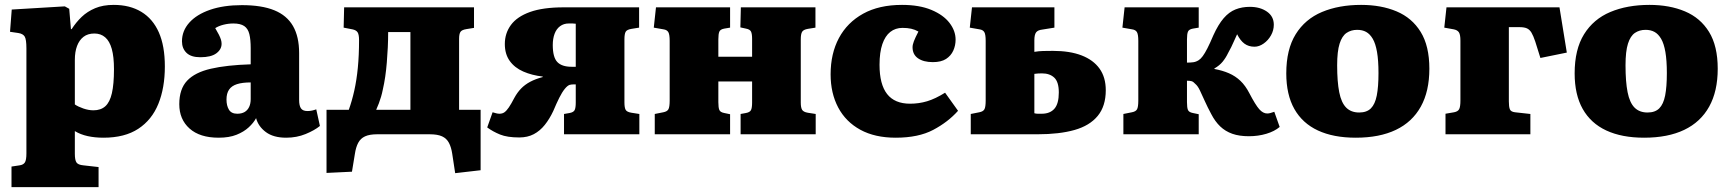

<svg xmlns="http://www.w3.org/2000/svg" viewBox="-20 -549 7074 785"><path d="M27 216V132L60 127Q75 125 81.5 115.5Q88 106 88 78V-351Q88 -388 81 -399.5Q74 -411 55 -414L21 -419L28 -510L245 -523L263 -513L270 -430H273Q291 -458 314 -480Q337 -502 369 -515.5Q401 -529 445 -529Q511 -529 558 -500.5Q605 -472 629.5 -416.5Q654 -361 654 -277Q654 -190 627.5 -124.5Q601 -59 545.5 -22.5Q490 14 403 14Q368 14 338.5 7.5Q309 1 286 -13V80Q286 105 292.5 115Q299 125 321 127L383 134V216ZM362 -98Q392 -98 410.5 -114.5Q429 -131 437.5 -168Q446 -205 446 -266Q446 -317 437 -349Q428 -381 410 -396.5Q392 -412 366 -412Q339 -412 321.5 -398.5Q304 -385 295 -361Q286 -337 286 -304V-122Q299 -113 320.5 -105.5Q342 -98 362 -98Z M874 14Q797 14 755 -23.5Q713 -61 713 -123Q713 -185 745 -219Q777 -253 842 -268Q907 -283 1005 -286V-352Q1005 -387 999.5 -409.5Q994 -432 978.5 -442.5Q963 -453 934 -453Q914 -453 894 -448Q874 -443 860 -434Q869 -419 875 -407Q881 -395 883.5 -386.5Q886 -378 886 -370Q886 -347 864.5 -331Q843 -315 799 -315Q761 -315 742.5 -333Q724 -351 724 -380Q724 -423 754 -456.5Q784 -490 839 -509Q894 -528 969 -528Q1050 -528 1101.5 -507Q1153 -486 1178 -442.5Q1203 -399 1203 -332V-140Q1203 -117 1210.5 -106Q1218 -95 1237 -95Q1247 -95 1256 -97Q1265 -99 1273 -102L1288 -34Q1266 -16 1229.5 -1Q1193 14 1150 14Q1098 14 1067 -9Q1036 -32 1027 -66Q1017 -47 997 -28.5Q977 -10 947 2Q917 14 874 14ZM950 -84Q968 -84 980 -91Q992 -98 998.5 -111.5Q1005 -125 1005 -144V-212Q971 -212 949 -205Q927 -198 916.5 -182.5Q906 -167 906 -142Q906 -117 916 -100.5Q926 -84 950 -84Z M1841 159 1829 80Q1825 53 1815.5 35Q1806 17 1787.5 8.5Q1769 0 1737 0H1522Q1491 0 1472.5 8.5Q1454 17 1444.5 35Q1435 53 1431 80L1419 153L1315 158V-100H1406Q1419 -136 1428.5 -178.5Q1438 -221 1443 -272Q1448 -323 1448 -385Q1448 -408 1442 -417Q1436 -426 1421 -429L1385 -436L1387 -519H1918V-435L1887 -430Q1868 -427 1862.5 -418.5Q1857 -410 1857 -390V-100H1945V147ZM1518 -100H1658V-418H1567Q1567 -386 1565.5 -355Q1564 -324 1561.5 -293.5Q1559 -263 1555 -235.5Q1551 -208 1545 -182Q1542 -167 1538 -153.5Q1534 -140 1529 -126.5Q1524 -113 1518 -100Z M2103 13Q2054 13 2024.5 1Q1995 -11 1972 -28L1994 -90Q2001 -88 2008 -86Q2015 -84 2022 -84Q2034 -84 2042.5 -90Q2051 -96 2060.5 -110Q2070 -124 2083 -149Q2095 -171 2110.5 -187Q2126 -203 2147.5 -214.5Q2169 -226 2199 -234V-236Q2155 -241 2119.5 -256.5Q2084 -272 2064 -300Q2044 -328 2044 -369Q2044 -413 2069 -447Q2094 -481 2147 -500Q2200 -519 2285 -519H2593V-436L2562 -431Q2543 -428 2538 -419Q2533 -410 2533 -388V-130Q2533 -109 2538 -100Q2543 -91 2562 -88L2594 -83V0H2286V-83L2309 -87Q2325 -90 2329.5 -99Q2334 -108 2334 -130V-204Q2331 -204 2326.5 -204Q2322 -204 2317 -203.5Q2312 -203 2309 -202Q2300 -199 2289 -185.5Q2278 -172 2266.5 -149Q2255 -126 2242 -95Q2227 -63 2207.5 -38.5Q2188 -14 2162.5 -0.5Q2137 13 2103 13ZM2317 -276H2334V-452Q2328 -453 2321.5 -453Q2315 -453 2305 -453Q2285 -453 2270 -442Q2255 -431 2247.5 -411Q2240 -391 2240 -365Q2240 -315 2258.5 -295.5Q2277 -276 2317 -276Z M2657 0V-83L2692 -90Q2708 -93 2713 -102.5Q2718 -112 2718 -138V-382Q2718 -408 2712.5 -417.5Q2707 -427 2693 -429L2653 -436L2662 -519H2965V-436L2941 -432Q2925 -429 2921 -419.5Q2917 -410 2917 -388V-317H3055V-390Q3055 -411 3050.5 -420Q3046 -429 3030 -432L3007 -437L3009 -519H3314V-436L3283 -431Q3265 -428 3259.5 -419Q3254 -410 3254 -388V-130Q3254 -109 3259.5 -100Q3265 -91 3283 -88L3315 -83V0H3008V-83L3030 -87Q3046 -90 3050.5 -99Q3055 -108 3055 -130V-216H2917V-131Q2917 -109 2921 -99.5Q2925 -90 2941 -87L2965 -82V0Z M3642 14Q3557 14 3497.5 -18.5Q3438 -51 3407 -109.5Q3376 -168 3376 -245Q3376 -330 3410 -393.5Q3444 -457 3509 -493Q3574 -529 3668 -529Q3739 -529 3788 -508.5Q3837 -488 3862 -455.5Q3887 -423 3887 -387Q3887 -363 3877.5 -342Q3868 -321 3848 -308Q3828 -295 3794 -295Q3756 -295 3733.5 -310.5Q3711 -326 3711 -356Q3711 -366 3716.5 -380.5Q3722 -395 3735 -420Q3721 -428 3705.5 -431.5Q3690 -435 3670 -435Q3641 -435 3620 -418.5Q3599 -402 3587.5 -368.5Q3576 -335 3576 -284Q3576 -204 3607 -164.5Q3638 -125 3701 -125Q3737 -125 3770.5 -135Q3804 -145 3844 -170L3897 -96Q3856 -50 3795.5 -18Q3735 14 3642 14Z M3949 0V-83L3984 -90Q4000 -93 4005 -102.5Q4010 -112 4010 -138V-382Q4010 -408 4004.5 -417.5Q3999 -427 3985 -429L3945 -436L3954 -519H4291V-436L4241 -428Q4223 -426 4216 -416.5Q4209 -407 4209 -384V-337Q4227 -340 4244.5 -340.5Q4262 -341 4285 -341Q4354 -341 4402 -322.5Q4450 -304 4475.5 -268.5Q4501 -233 4501 -180Q4501 -115 4468 -75Q4435 -35 4373 -17.5Q4311 0 4222 0ZM4239 -84Q4273 -84 4291 -104.5Q4309 -125 4309 -171Q4309 -214 4290.5 -231.5Q4272 -249 4240 -249Q4232 -249 4224 -248.5Q4216 -248 4209 -247V-86Q4216 -84 4223 -84Q4230 -84 4239 -84Z M5086 8Q5047 8 5018.5 -2Q4990 -12 4969 -32Q4948 -52 4932 -83Q4917 -111 4906 -135.5Q4895 -160 4886 -179Q4877 -198 4867 -206Q4859 -215 4852 -217Q4845 -219 4833 -219V-131Q4833 -109 4837 -99.5Q4841 -90 4857 -87L4881 -82V0H4573V-83L4608 -90Q4624 -93 4629 -102.5Q4634 -112 4634 -138V-382Q4634 -408 4628.5 -417.5Q4623 -427 4609 -429L4569 -436L4578 -519H4881V-436L4857 -432Q4841 -429 4837 -419.5Q4833 -410 4833 -388V-293Q4847 -293 4858.5 -294.5Q4870 -296 4881 -303Q4889 -308 4897.5 -319.5Q4906 -331 4916.5 -351.5Q4927 -372 4941 -405Q4961 -449 4983 -474.5Q5005 -500 5031.5 -510.5Q5058 -521 5090 -521Q5132 -521 5160 -501.5Q5188 -482 5188 -448Q5188 -425 5176.5 -404.5Q5165 -384 5146.5 -371Q5128 -358 5109 -358Q5085 -358 5068 -370.5Q5051 -383 5038 -409Q5032 -396 5026 -382.5Q5020 -369 5014 -356.5Q5008 -344 5001 -332Q4992 -313 4979 -297Q4966 -281 4945 -269V-267Q4978 -261 5004.5 -249.5Q5031 -238 5051.5 -218.5Q5072 -199 5088 -168Q5113 -120 5128.5 -102.5Q5144 -85 5161 -85Q5168 -85 5174.5 -87Q5181 -89 5190 -92L5212 -30Q5191 -12 5157.5 -2Q5124 8 5086 8Z M5523 14Q5432 14 5368.5 -15.5Q5305 -45 5272 -103.5Q5239 -162 5239 -249Q5239 -347 5277.5 -409Q5316 -471 5385 -500Q5454 -529 5545 -529Q5627 -529 5690 -502.5Q5753 -476 5788.5 -418.5Q5824 -361 5824 -268Q5824 -176 5789 -113Q5754 -50 5687 -18Q5620 14 5523 14ZM5537 -89Q5568 -89 5585 -106Q5602 -123 5609 -158.5Q5616 -194 5616 -250Q5616 -302 5610 -336.5Q5604 -371 5592.5 -390.5Q5581 -410 5565.5 -418.5Q5550 -427 5529 -427Q5504 -427 5485.5 -414.5Q5467 -402 5457 -370.5Q5447 -339 5447 -282Q5447 -215 5455.5 -172Q5464 -129 5484 -109Q5504 -89 5537 -89Z M5890 0V-84L5925 -90Q5941 -93 5946 -103Q5951 -113 5951 -138V-383Q5951 -407 5945 -416.5Q5939 -426 5924 -429L5885 -436L5894 -519H6356L6386 -334L6278 -312L6257 -379Q6249 -403 6241.5 -415.5Q6234 -428 6223 -433Q6212 -438 6193 -438H6149V-134Q6149 -113 6153 -102.5Q6157 -92 6174 -90L6237 -83V0Z M6702 14Q6611 14 6547.5 -15.5Q6484 -45 6451 -103.5Q6418 -162 6418 -249Q6418 -347 6456.5 -409Q6495 -471 6564 -500Q6633 -529 6724 -529Q6806 -529 6869 -502.5Q6932 -476 6967.5 -418.5Q7003 -361 7003 -268Q7003 -176 6968 -113Q6933 -50 6866 -18Q6799 14 6702 14ZM6716 -89Q6747 -89 6764 -106Q6781 -123 6788 -158.5Q6795 -194 6795 -250Q6795 -302 6789 -336.5Q6783 -371 6771.5 -390.5Q6760 -410 6744.5 -418.5Q6729 -427 6708 -427Q6683 -427 6664.5 -414.5Q6646 -402 6636 -370.5Q6626 -339 6626 -282Q6626 -215 6634.5 -172Q6643 -129 6663 -109Q6683 -89 6716 -89Z"/></svg>

Font: Literata ExtraBold
Style: Regular
Weight: 800
Designer: Latin by Veronika Burian and Jose Scaglione. Greek by Irene Vlachou. Cyrillic by Vera Evstafieva.
Foundry: TypeTogether
Version: Version 3.103;gftools[0.9.29]